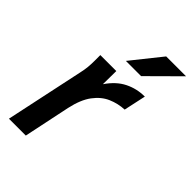

<svg xmlns="http://www.w3.org/2000/svg" viewBox="-219 -822 909 909"><g transform="rotate(45 235.5 -367.5)"><path d="M20 0 104 -395Q109 -417 111 -437Q113 -457 113 -480V-519H220L219 -430Q255 -483 301.5 -506Q348 -529 401 -529L377 -418Q334 -416 295 -399Q256 -382 226.5 -342.5Q197 -303 182 -234L133 0ZM218 -585 338 -735H471L320 -585Z"/></g></svg>

Font: Radio Canada Medium
Style: Italic
Weight: 500
Italic angle: -12°
Designer: Charles Daoud, Etienne Aubert Bonn, Alexandre Saumier Demers, Jacques Le Bailly
Foundry: Radio-Canada
Version: Version 2.104; ttfautohint (v1.8.4.7-5d5b);gftools[0.9.28.de